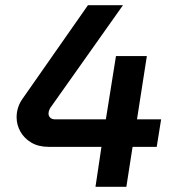

<svg xmlns="http://www.w3.org/2000/svg" viewBox="-20 -720 684 740"><path d="M348 0 371 -154H168Q128 -154 100.5 -170.5Q73 -187 58.5 -213Q44 -239 44 -268Q44 -308 68 -341L319 -700H454L178 -310Q173 -304 170 -296.5Q167 -289 167 -282Q167 -273 173.5 -266.5Q180 -260 193 -260H388L427 -504H546L508 -260H601L584 -154H491L467 0Z"/></svg>

Font: MuseoModerno Medium
Style: Italic
Weight: 500
Italic angle: -9°
Designer: Pablo Cosgaya, Héctor Gatti, Marcela Romero, and the Authors of The MuseoModerno Project.
Foundry: Omnibus-Type Team
Version: Version 1.003